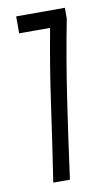

<svg xmlns="http://www.w3.org/2000/svg" viewBox="-75 -663 401 703"><g transform="rotate(-10 125.0 -311.5)"><path d="M65 0Q87 -143 106.5 -282.5Q126 -422 152 -560H37V-623H218V-583Q190 -439 168.5 -294.5Q147 -150 127 0Z"/></g></svg>

Font: Inconsolata UltraCondensed Medium
Style: Regular
Weight: 500
Width: 1
Monospace: yes
Designer: Raph Levien, Cyreal, Brenton Simpson
Foundry: Raph Levien, Cyreal, Google
Version: Version 3.001; ttfautohint (v1.8.2.53-6de2)